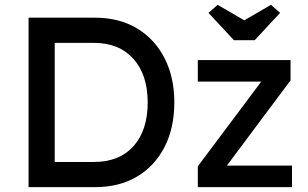

<svg xmlns="http://www.w3.org/2000/svg" viewBox="-20 -773 1271 793"><path d="M98 0V-700H372Q472 -700 545.5 -656Q619 -612 659.5 -533Q700 -454 700 -350Q700 -245 660 -166.5Q620 -88 546.5 -44Q473 0 372 0ZM367 -596H206V-104H367Q473 -104 531.5 -169.5Q590 -235 590 -350Q590 -464 531 -530Q472 -596 367 -596ZM797 0V-86L1059 -436H797V-525H1180V-441L917 -89H1186V0ZM946 -607 841 -720 879 -753 989 -689 1099 -753 1137 -720 1032 -607Z"/></svg>

Font: Lexend
Style: Regular
Weight: 400
Designer: Bonnie Shaver-Troup, Thomas Jockin
Foundry: Lexend
Version: Version 1.007; ttfautohint (v1.8.3)